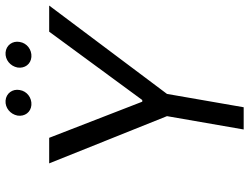

<svg xmlns="http://www.w3.org/2000/svg" viewBox="-123 -774 897 691"><g transform="rotate(-90 325.5 -428.5)"><path d="M205 0H285L333 -276L651 -700H557L311 -365H305L175 -700H83L253 -276ZM293 -764C319 -762 343 -780 347 -806C352 -832 335 -855 309 -857C283 -859 260 -840 255 -814C251 -788 267 -766 293 -764ZM466 -764C492 -762 516 -780 520 -806C525 -832 508 -855 482 -857C456 -859 433 -840 428 -814C424 -788 440 -766 466 -764Z"/></g></svg>

Font: Fixel Display 20240404
Style: Italic
Weight: 400
Italic angle: -10°
Designer: AlfaBravo + MacPaw
Foundry: Kyrylo Tkachov, Marchela Mozhyna, Serhii Makarenko, Maria Weinstein, Zakhar Kryvoshyya
Version: Version 1.211;Glyphs 3.2 (3225)